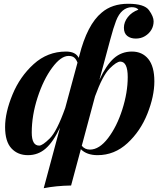

<svg xmlns="http://www.w3.org/2000/svg" viewBox="-20 -802 862 1010"><path d="M612.8 -478Q593.3 -478 556.4 -441.2Q519.5 -404.3 480 -295.4L410.2 -35.2Q426.3 -15.1 453.1 -15.1Q502.4 -15.1 548.6 -75.7Q594.7 -136.2 623.3 -225.8Q651.9 -315.4 651.9 -396.5Q651.9 -477.5 612.8 -478ZM340.8 -507.8Q300.3 -507.8 254.4 -445.8Q208.5 -383.8 177.7 -289.3Q147 -194.8 147 -105Q147 -36.1 186 -36.1Q203.6 -36.1 241.5 -73.5Q279.3 -110.8 323.2 -234.4L387.7 -472.7Q380.4 -491.2 369.9 -499.5Q359.4 -507.8 340.8 -507.8ZM493.2 14.2Q436.5 14.2 405.3 -17.1L354 173.8Q273.9 175.3 210 188L295.9 -131.3Q260.3 -55.7 220.5 -20.8Q180.7 14.2 127 14.2Q73.2 14.2 40 -21.7Q6.8 -57.6 6.8 -133.8Q6.8 -210 45.7 -304.4Q84.5 -398.9 157.2 -464.8Q230 -530.8 327.1 -530.8Q377.9 -530.8 394 -497.6L397 -507.8Q438.5 -672.9 515.1 -735.8Q569.3 -782.2 654.3 -782.2Q739.3 -782.2 763.7 -748.5Q788.1 -714.8 788.1 -689.9Q788.1 -665 776.1 -645Q764.2 -625 742.9 -612.1Q721.7 -599.1 694.3 -599.1Q667 -599.1 649.4 -613Q631.8 -627 631.8 -656.2Q631.8 -685.5 652.3 -711.9Q672.9 -738.3 708 -751Q698.2 -764.2 672.4 -764.2Q646.5 -763.7 625.5 -746.1Q604.5 -728.5 590.6 -692.6Q576.7 -656.7 560.1 -594.2L502.9 -381.8Q539.1 -460 579.1 -495.4Q619.1 -530.8 673.8 -530.8Q728.5 -530.8 760.3 -491.5Q792 -452.1 792 -374Q792 -295.9 755.4 -203.9Q718.8 -111.8 650.4 -48.8Q582 14.2 493.2 14.2Z"/></svg>

Font: PlayfairDisplay-BoldItalic
Style: Bold Italic
Weight: 700
Italic angle: -14.9847°
Designer: Claus Eggers Sørensen
Foundry: Claus Eggers Sørensen
Version: Version 1.002;PS 001.002;hotconv 1.0.70;makeotf.lib2.5.58329